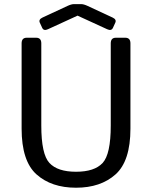

<svg xmlns="http://www.w3.org/2000/svg" viewBox="-20 -880 725 915"><path d="M169.9 -771.5Q162.6 -787.1 182.6 -796.4L301.3 -851.6Q320.3 -860.4 332.5 -860.4H366.7Q378.9 -860.4 397.9 -851.6L516.6 -796.4Q536.6 -787.1 529.3 -771.5L518.1 -747.1Q510.7 -731.4 490.7 -740.7L350.1 -805.2H349.1L208.5 -740.7Q188.5 -731.4 181.2 -747.1ZM83 -267.1V-673.3Q83 -700.2 107.4 -700.2H152.3Q176.8 -700.2 176.8 -673.3V-281.7Q176.8 -145 215.6 -103.3Q254.4 -61.5 342.3 -61.5Q430.2 -61.5 469 -103.3Q507.8 -145 507.8 -281.7V-673.3Q507.8 -700.2 532.2 -700.2H577.1Q601.6 -700.2 601.6 -673.3V-267.1Q601.6 -112.3 530.5 -48.8Q459.5 14.6 342.3 14.6Q225.1 14.6 154.1 -48.8Q83 -112.3 83 -267.1Z"/></svg>

Font: Istok Web
Style: Regular
Weight: 400
Designer: Andrey V. Panov
Foundry: Andrey V. Panov
Version: Version 1.0.2g